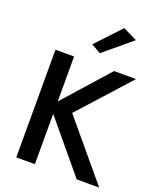

<svg xmlns="http://www.w3.org/2000/svg" viewBox="-173 -1070 964 1173"><g transform="rotate(20 309.5 -484.0)"><path d="M520 -923 340 -773 278 -808 428 -968ZM78 -700H199V-408L459 -700H602L306 -372L617 0H471L199 -327V0H78Z"/></g></svg>

Font: Jost* Medium
Style: Regular
Weight: 500
Version: Version 3.7